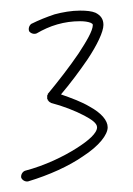

<svg xmlns="http://www.w3.org/2000/svg" viewBox="-20 -598 251 362"><path d="M39 -553C35 -550 33 -544 35 -539C38 -535 44 -533 49 -535C61 -542 74 -548 88 -552C102 -556 116 -558 131 -558C139 -558 146 -557 151 -555C153 -554 155 -553 155 -551C155 -540 143 -520 128 -497C111 -472 90 -445 71 -422C71 -422 71 -422 70 -421C70 -421 70 -421 70 -420C70 -420 70 -420 70 -419C69 -419 69 -418 69 -417V-414C69 -413 69 -412 69 -411H70C70 -410 70 -410 70 -409H71C71 -408 71 -408 71 -408C72 -407 72 -407 72 -407L73 -406C73 -406 74 -406 74 -405C74 -405 74 -405 75 -405L76 -404C99 -398 122 -389 139 -380C152 -373 163 -366 163 -358C163 -347 147 -333 125 -319C100 -303 65 -286 27 -276C22 -274 19 -268 20 -263C22 -258 28 -255 33 -256C73 -268 110 -285 136 -303C167 -323 183 -344 183 -358C183 -371 171 -385 149 -397C134 -406 115 -413 95 -420C112 -440 130 -464 145 -486C163 -513 175 -538 175 -551C175 -562 170 -569 160 -574C153 -577 143 -578 131 -578C115 -578 98 -575 83 -571C68 -566 53 -560 39 -553Z"/></svg>

Font: Mistral SingleLine OTF-SVG Regular
Style: Regular
Weight: 300
Designer: François Chastanet, Élisa Garzelli, Anais Alves, Morgane Autin
Foundry: institut supérieur des arts et du design Toulouse / isdaT
Version: Version 1.000;hotconv 1.0.117;makeotfexe 2.5.65602 DEVELOPME